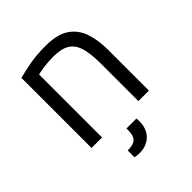

<svg xmlns="http://www.w3.org/2000/svg" viewBox="-199 -653 968 968"><g transform="rotate(-45 285.5 -169.0)"><path d="M84 0V-500Q115 -508 165 -518Q215 -528 285 -528Q366 -528 411 -498Q456 -468 474.5 -414.5Q493 -361 493 -290V0H418V-269Q418 -340 405 -382Q392 -424 361 -443Q330 -462 275 -462Q233 -462 201 -457Q169 -452 159 -449V0ZM238 190Q218 190 204 186V138Q246 138 262 121.5Q278 105 278 68V55H348Q350 59 350 65Q350 71 350 74Q350 129 318.5 159.5Q287 190 238 190Z"/></g></svg>

Font: Ubuntu Sans
Style: Regular
Weight: 400
Designer: Dalton Maag Ltd
Foundry: Dalton Maag Ltd
Version: Version 1.006; ttfautohint (v1.8.4.7-5d5b)